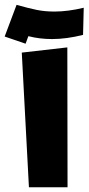

<svg xmlns="http://www.w3.org/2000/svg" viewBox="-70 -791 374 811"><path d="M22 -568.8 214.4 -590.8 215.3 0H52.2ZM0 -770.5Q51.8 -755.9 85.9 -749Q120.1 -742.2 160.2 -742.2Q216.8 -742.2 283.7 -758.3L280.8 -643.6Q210.4 -626 149.9 -626Q97.7 -626 49.8 -638.2L38.1 -606.4L-50.3 -636.7Z"/></svg>

Font: SG Kara Bold
Style: Regular
Weight: 400
Designer: Damoon Khanjanzadeh
Version: Version 1.000